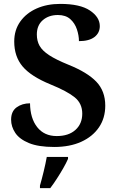

<svg xmlns="http://www.w3.org/2000/svg" viewBox="-20 -744 610 985"><path d="M258 10Q177 10 128.5 -10Q80 -30 58.5 -62Q37 -94 37 -130Q37 -173 65.5 -193.5Q94 -214 134 -214Q135 -137 171 -91.5Q207 -46 271 -46Q332 -46 367 -77.5Q402 -109 402 -161Q402 -213 363.5 -244.5Q325 -276 239 -311Q139 -352 96 -403Q53 -454 53 -531Q53 -590 84 -633.5Q115 -677 168 -700.5Q221 -724 289 -724Q391 -724 441.5 -690Q492 -656 492 -610Q492 -575 464.5 -554Q437 -533 385 -533Q385 -562 374.5 -593.5Q364 -625 340.5 -646Q317 -667 277 -667Q230 -667 199.5 -640.5Q169 -614 169 -567Q169 -534 183 -509Q197 -484 232 -461Q267 -438 331 -412Q428 -373 474 -325Q520 -277 520 -202Q520 -138 487.5 -90.5Q455 -43 396.5 -16.5Q338 10 258 10ZM185 208Q194 177 204 136Q214 95 220 61H329V71Q320 92 304.5 119Q289 146 271.5 173Q254 200 238 221H185Z"/></svg>

Font: Noto Serif NP Hmong SemiBold
Style: Regular
Weight: 600
Designer: Dalton Maag Ltd
Foundry: Dalton Maag Ltd
Version: Version 1.001; ttfautohint (v1.8.4.7-5d5b)